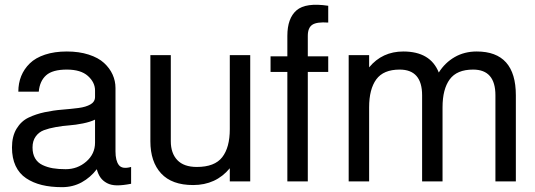

<svg xmlns="http://www.w3.org/2000/svg" viewBox="-20 -754 2224 798"><path d="M524.9 -60.1V9.8Q490.2 16.6 465.8 16.4Q441.4 16.1 424.3 6.8Q407.2 -2.4 397.5 -16.4Q387.7 -30.3 382.3 -50.8Q356.4 -16.6 319.6 3.7Q282.7 23.9 237.8 23.9Q190.9 23.9 154.1 14.9Q117.2 5.9 88.6 -13.2Q60.1 -32.2 44.9 -64.5Q29.8 -96.7 29.8 -141.1Q29.8 -187.5 48.8 -219Q67.9 -250.5 98.4 -265.1Q128.9 -279.8 165.5 -287.6Q202.1 -295.4 239 -298.3Q275.9 -301.3 306.4 -305.2Q336.9 -309.1 356 -320.1Q375 -331.1 375 -351.1V-377.9Q375 -411.6 345.5 -438.2Q315.9 -464.8 257.8 -464.8Q198.2 -464.8 171.6 -440.9Q145 -417 141.1 -373H56.2Q56.2 -408.2 68.1 -437.7Q80.1 -467.3 103.8 -490.5Q127.4 -513.7 167 -526.9Q206.5 -540 257.8 -540Q308.6 -540 348.6 -527.1Q388.7 -514.2 412.4 -492.4Q436 -470.7 448 -444.1Q460 -417.5 460 -388.2V-125Q460 -86.4 473.9 -68.1Q487.8 -49.8 524.9 -60.1ZM375 -161.1V-256.8Q355 -247.1 324.7 -241Q294.4 -234.9 267.3 -232.9Q240.2 -231 211.7 -225.8Q183.1 -220.7 162.4 -212.9Q141.6 -205.1 128.4 -186.8Q115.2 -168.5 115.2 -141.1Q115.2 -114.3 126 -95.9Q136.7 -77.6 156.7 -68.1Q176.8 -58.6 199.7 -54.7Q222.7 -50.8 252.9 -50.8Q302.2 -50.8 338.6 -82.5Q375 -114.3 375 -161.1Z M1020 -524.9V0H935.1V-54.7Q877.4 15.1 782.7 15.1Q694.3 15.1 649.7 -33.2Q605 -81.5 605 -167V-524.9H689.9V-167Q689.9 -117.2 717 -88.6Q744.1 -60.1 797.9 -60.1Q872.1 -60.1 903.6 -100.6Q935.1 -141.1 935.1 -216.8V-524.9Z M1344.2 -660.2Q1296.9 -663.6 1278.1 -651.1Q1259.3 -638.7 1259.3 -605V-520H1344.2V-455.1H1259.3V0H1174.3V-455.1H1104.5V-520H1174.3V-605Q1174.3 -678.2 1212.6 -711.2Q1251 -744.1 1344.2 -730Z M1429.2 0V-524.9H1514.2V-474.1Q1568.8 -540 1656.2 -540Q1769 -540 1803.7 -452.6Q1829.6 -493.7 1869.9 -516.8Q1910.2 -540 1961.4 -540Q2124 -540 2124 -357.9V0H2039.1V-357.9Q2039.1 -464.8 1946.3 -464.8Q1878.9 -464.8 1849.1 -424.1Q1819.3 -383.3 1819.3 -308.1V0H1734.4V-357.9Q1734.4 -464.8 1641.1 -464.8Q1573.7 -464.8 1543.9 -424.1Q1514.2 -383.3 1514.2 -308.1V0Z"/></svg>

Font: Miedinger*
Style: Book
Weight: 400
Version: Version 001.000